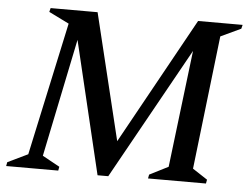

<svg xmlns="http://www.w3.org/2000/svg" viewBox="-49 -721 1023 786"><g transform="rotate(5 462.5 -327.5)"><path d="M3 0 6 -16 89 -56 207 -603 124 -644 128 -660H321L447 -141L734 -660H917L913 -644L830 -605L766 -56L827 -16L824 0H586L589 -16L666 -55L724 -536L423 5H379L249 -540L149 -55L220 -16L217 0Z"/></g></svg>

Font: Spectral Medium
Style: Italic
Weight: 500
Italic angle: -10°
Designer: Jean-Baptiste Levee
Foundry: Production Type
Version: Version 2.001